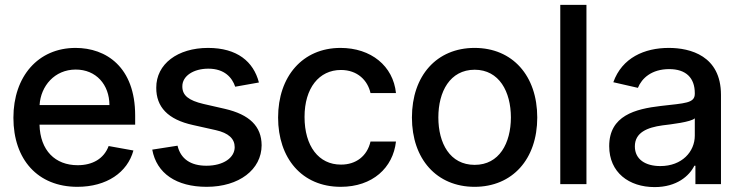

<svg xmlns="http://www.w3.org/2000/svg" viewBox="-20 -747 3003 779"><path d="M294 11C413 11 497.2 -47.6 521.3 -136.4L420.8 -154.5C401.6 -103 355.5 -76.7 295.1 -76.7C204.2 -76.7 143.1 -136 140.3 -241.1H528.4V-278.4C528.4 -475.5 410.2 -552.6 286.6 -552.6C134.6 -552.6 34.4 -436.8 34.4 -269.2C34.4 -99.8 133.2 11 294 11ZM140.6 -320.7C145.2 -397.7 201.3 -464.8 287.3 -464.8C369.7 -464.8 423.7 -403.8 424 -320.7Z M934.3 -395.2 1030.5 -412.3C1008.5 -497.2 942.1 -552.6 824.2 -552.6C701 -552.6 613.6 -487.6 614 -391C613.6 -313.6 660.5 -262.1 763.1 -239.7L855.1 -219.1C907.7 -207.4 932.2 -183.9 932.2 -149.9C932.2 -107.6 887.1 -74.6 817.5 -74.6C753.9 -74.6 713.1 -101.9 700.3 -155.9L597.7 -139.9C615.4 -43.3 695.7 11 818.5 11C949.9 11 1041.2 -58.9 1041.5 -157.7C1041.2 -234.7 992.2 -282.3 892.4 -305.4L805.4 -325.3C745.4 -339.5 719.5 -359.7 719.8 -396.7C719.5 -438.6 764.9 -468.4 825.3 -468.4C891.3 -468.4 921.9 -431.8 934.3 -395.2Z M1362.6 11C1491.5 11 1574.9 -66.4 1586.6 -172.9H1483.3C1469.8 -113.6 1424 -78.8 1363.3 -79.2C1273.4 -78.8 1215.6 -153.8 1215.6 -272.7C1215.6 -389.6 1274.5 -463.1 1363.3 -463.1C1430.8 -463.1 1471.9 -420.5 1483.3 -369.3H1586.6C1575.3 -479.4 1485.4 -552.6 1361.5 -552.6C1207.7 -552.6 1108.3 -436.8 1108.3 -270.2C1108.3 -105.8 1204.2 11 1362.6 11Z M1905.5 11C2059.3 11 2159.8 -101.6 2159.8 -270.2C2159.8 -440 2059.3 -552.6 1905.5 -552.6C1751.8 -552.6 1651.3 -440 1651.3 -270.2C1651.3 -101.6 1751.8 11 1905.5 11ZM1758.5 -270.6C1758.5 -375 1805.4 -463.8 1905.9 -464.1C2005.7 -463.8 2052.6 -375 2052.9 -270.6C2052.6 -165.8 2005.7 -78.1 1905.9 -78.1C1805.4 -78.1 1758.5 -165.8 1758.5 -270.6Z M2359.4 -727.3H2253.2V0H2359.4Z M2636 12.1C2726.2 12.1 2777 -33.7 2797.2 -74.6H2801.5V0H2905.2V-362.2C2905.2 -521 2780.2 -552.6 2693.5 -552.6C2594.8 -552.6 2503.9 -512.8 2468.4 -413.4L2568.2 -390.6C2583.8 -429.3 2623.6 -466.6 2695.3 -466.6C2763.5 -466.6 2799 -430.8 2799 -369V-366.5C2799 -327.8 2758.9 -328.5 2661.2 -317.1C2557.5 -305 2451.7 -278.1 2451.7 -154.1C2451.7 -46.9 2532.3 12.1 2636 12.1ZM2555.8 -153.1C2555.8 -209.5 2606.2 -229.8 2667.6 -238.3C2702.1 -242.5 2783.7 -251.8 2799 -267V-196.7C2799 -132.1 2747.5 -73.2 2659.1 -73.2C2599.1 -73.2 2555.8 -100.1 2555.8 -153.1Z"/></svg>

Font: RED Number Medium
Style: Regular
Weight: 500
Designer: RED UED
Foundry: rsms
Version: Version 1.003;FEAKit 1.0